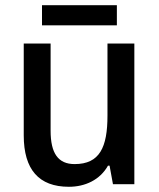

<svg xmlns="http://www.w3.org/2000/svg" viewBox="-20 -706 609 736"><path d="M428 -686H141V-609H428ZM495 -539H392V-263C392 -141 362 -77 266 -77C203 -77 174 -118 174 -205V-539H71V-187C71 -56 129 10 244 10C306 10 363 -16 394 -71H400L413 0H495Z"/></svg>

Font: Noto Sans Devanagari SemiCondensed Medium
Style: Regular
Weight: 500
Width: 4
Designer: Jelle Bosma - Monotype Design Team
Foundry: Monotype Imaging Inc.
Version: Version 2.004